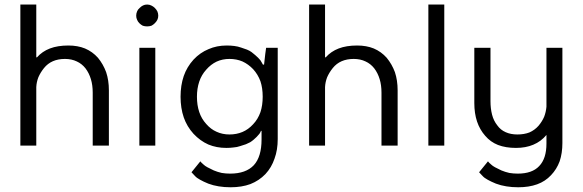

<svg xmlns="http://www.w3.org/2000/svg" viewBox="-20 -625 2501 824"><path d="M67.4 0Q84 0 135.7 0Q135.7 -62.5 135.7 -251Q136.7 -272.5 144.5 -293Q153.3 -313.5 168.9 -333Q184.6 -352.5 207 -362.3Q229.5 -372.1 258.8 -372.1Q287.1 -372.1 309.6 -361.3Q331.1 -351.6 346.7 -332Q362.3 -311.5 370.1 -285.2Q377.9 -259.8 377.9 -227.5Q377.9 -152.3 377.9 0Q395.5 0 447.3 0Q447.3 -59.6 447.3 -237.3Q447.3 -280.3 435.5 -315.4Q422.9 -349.6 400.4 -377Q377 -403.3 344.7 -417Q313.5 -429.7 273.4 -429.7Q227.5 -429.7 194.3 -417Q161.1 -404.3 138.7 -378.9Q137.7 -378.9 135.7 -378.9Q135.7 -435.5 135.7 -605.5Q119.1 -605.5 67.4 -605.5Q67.4 -567.4 67.4 -453.1Q67.4 -339.8 67.4 0Z M611.3 -511.7Q621.1 -511.7 629.9 -514.6Q637.7 -518.6 644.5 -525.4Q651.4 -532.2 655.3 -540Q659.2 -547.9 659.2 -557.6Q659.2 -567.4 655.3 -576.2Q651.4 -584 644.5 -590.8Q637.7 -597.7 628.9 -601.6Q621.1 -605.5 611.3 -605.5Q601.6 -605.5 593.8 -601.6Q585.9 -597.7 579.1 -590.8Q571.3 -584 568.4 -576.2Q564.5 -567.4 564.5 -557.6Q564.5 -547.9 568.4 -540Q571.3 -532.2 578.1 -525.4Q585 -518.6 592.8 -514.6Q601.6 -511.7 611.3 -511.7ZM578.1 0Q594.7 0 646.5 0Q646.5 -105.5 646.5 -419.9Q629.9 -419.9 578.1 -419.9Q578.1 -407.2 578.1 -367.2Q578.1 -275.4 578.1 0Z M1171.9 -419.9Q1159.2 -419.9 1122.1 -419.9Q1119.1 -402.3 1113.3 -347.7Q1112.3 -347.7 1108.4 -347.7Q1107.4 -349.6 1103.5 -356.4Q1101.6 -360.4 1097.7 -366.2Q1093.8 -371.1 1087.9 -377Q1082 -382.8 1075.2 -388.7Q1068.4 -394.5 1059.6 -401.4Q1051.8 -407.2 1040 -412.1Q1029.3 -416 1014.6 -420.9Q1001 -425.8 985.4 -427.7Q969.7 -429.7 953.1 -429.7Q910.2 -429.7 875 -414.1Q838.9 -399.4 810.5 -369.1Q782.2 -337.9 768.6 -298.8Q754.9 -258.8 754.9 -210Q754.9 -161.1 768.6 -121.1Q782.2 -82 810.5 -50.8Q838.9 -20.5 874 -4.9Q909.2 9.8 951.2 9.8Q967.8 9.8 982.4 7.8Q997.1 6.8 1010.7 2Q1024.4 -2 1035.2 -5.9Q1045.9 -10.7 1053.7 -14.6Q1061.5 -19.5 1068.4 -25.4Q1075.2 -31.2 1081.1 -37.1Q1086.9 -43 1090.8 -47.9Q1094.7 -51.8 1095.7 -54.7Q1097.7 -57.6 1098.6 -59.6Q1098.6 -61.5 1099.6 -63.5Q1100.6 -63.5 1102.5 -63.5Q1102.5 -53.7 1102.5 -26.4Q1102.5 47.9 1069.3 84Q1035.2 120.1 967.8 120.1Q949.2 120.1 931.6 117.2Q914.1 113.3 897.5 106.4Q880.9 98.6 870.1 92.8Q859.4 86.9 854.5 82Q849.6 77.1 845.7 74.2Q841.8 70.3 839.8 67.4Q827.1 83 801.8 114.3Q805.7 118.2 816.4 129.9Q824.2 138.7 838.9 146.5Q852.5 154.3 874 163.1Q894.5 170.9 918.9 174.8Q942.4 178.7 969.7 178.7Q1017.6 178.7 1054.7 165Q1091.8 150.4 1119.1 122.1Q1145.5 93.8 1158.2 55.7Q1171.9 18.6 1171.9 -28.3Q1171.9 -158.2 1171.9 -419.9ZM1107.4 -210Q1107.4 -172.9 1097.7 -143.6Q1086.9 -113.3 1066.4 -91.8Q1045.9 -69.3 1020.5 -58.6Q995.1 -47.9 964.8 -47.9Q934.6 -47.9 909.2 -59.6Q884.8 -70.3 865.2 -92.8Q844.7 -115.2 835 -144.5Q825.2 -173.8 825.2 -210Q825.2 -245.1 835 -274.4Q844.7 -303.7 865.2 -326.2Q884.8 -348.6 909.2 -360.4Q934.6 -372.1 964.8 -372.1Q995.1 -372.1 1020.5 -361.3Q1045.9 -349.6 1066.4 -328.1Q1086.9 -305.7 1097.7 -276.4Q1107.4 -247.1 1107.4 -210Z M1306.6 0Q1323.2 0 1375 0Q1375 -62.5 1375 -251Q1376 -272.5 1383.8 -293Q1392.6 -313.5 1408.2 -333Q1423.8 -352.5 1446.3 -362.3Q1468.8 -372.1 1498 -372.1Q1526.4 -372.1 1548.8 -361.3Q1570.3 -351.6 1585.9 -332Q1601.6 -311.5 1609.4 -285.2Q1617.2 -259.8 1617.2 -227.5Q1617.2 -152.3 1617.2 0Q1634.8 0 1686.5 0Q1686.5 -59.6 1686.5 -237.3Q1686.5 -280.3 1674.8 -315.4Q1662.1 -349.6 1639.6 -377Q1616.2 -403.3 1584 -417Q1552.7 -429.7 1512.7 -429.7Q1466.8 -429.7 1433.6 -417Q1400.4 -404.3 1377.9 -378.9Q1377 -378.9 1375 -378.9Q1375 -435.5 1375 -605.5Q1358.4 -605.5 1306.6 -605.5Q1306.6 -567.4 1306.6 -453.1Q1306.6 -339.8 1306.6 0Z M1818.4 0Q1835 0 1886.7 0Q1886.7 -151.4 1886.7 -605.5Q1870.1 -605.5 1818.4 -605.5Q1818.4 -567.4 1818.4 -453.1Q1818.4 -339.8 1818.4 0Z M2325.2 -419.9Q2325.2 -356.4 2325.2 -167Q2323.2 -144.5 2315.4 -124Q2306.6 -103.5 2291 -85Q2274.4 -66.4 2252 -56.6Q2229.5 -47.9 2200.2 -47.9Q2171.9 -47.9 2150.4 -57.6Q2127.9 -67.4 2114.3 -86.9Q2098.6 -106.4 2091.8 -132.8Q2085 -159.2 2085 -191.4Q2085 -267.6 2085 -419.9Q2067.4 -419.9 2015.6 -419.9Q2015.6 -360.4 2015.6 -182.6Q2015.6 -138.7 2027.3 -103.5Q2039.1 -68.4 2062.5 -42Q2085 -15.6 2117.2 -2.9Q2150.4 9.8 2194.3 9.8Q2236.3 9.8 2268.6 -3.9Q2301.8 -17.6 2325.2 -45.9Q2325.2 -33.2 2325.2 -8.8Q2325.2 55.7 2293.9 87.9Q2263.7 120.1 2202.1 120.1Q2183.6 120.1 2166 117.2Q2148.4 113.3 2131.8 106.4Q2115.2 98.6 2104.5 92.8Q2093.8 86.9 2088.9 82Q2084 77.1 2080.1 74.2Q2076.2 70.3 2074.2 67.4Q2061.5 83 2036.1 114.3Q2040 118.2 2050.8 129.9Q2058.6 138.7 2073.2 146.5Q2086.9 154.3 2108.4 163.1Q2128.9 170.9 2153.3 174.8Q2176.8 178.7 2204.1 178.7Q2250 178.7 2285.2 166Q2320.3 153.3 2344.7 127Q2369.1 101.6 2381.8 67.4Q2393.6 32.2 2393.6 -10.7Q2393.6 -147.5 2393.6 -419.9Q2377 -419.9 2325.2 -419.9Z"/></svg>

Font: TextaAlt
Style: Regular
Weight: 400
Designer: Daniel Hernandez & Miguel Hernandez
Version: Version 1.005;com.myfonts.easy.latinotype.texta.alt-regular.